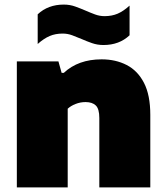

<svg xmlns="http://www.w3.org/2000/svg" viewBox="-20 -818 726 838"><path d="M53.5 0V-550H235L249 -500H258.5Q321.5 -559 423.5 -559Q485 -559 533 -534.2Q581 -509.5 608.5 -456.2Q636 -403 636 -316.5V0H413.5V-303Q413.5 -343 398 -357.8Q382.5 -372.5 353.5 -372.5Q330.5 -372.5 309.8 -364.2Q289 -356 275.5 -343.5V0ZM431.5 -621.5Q405 -621.5 381.5 -629.8Q358 -638 336.5 -647.5Q315.5 -656.5 295.2 -664Q275 -671.5 253.5 -671.5Q222 -671.5 196.8 -660.8Q171.5 -650 144.5 -626V-755.5Q189.5 -798 258.5 -798Q285 -798 308.5 -789.5Q332 -781 354 -771.5Q374.5 -762.5 394.8 -755Q415 -747.5 436.5 -747.5Q468 -747.5 493.2 -758.2Q518.5 -769 545.5 -793.5V-664Q500.5 -621.5 431.5 -621.5Z"/></svg>

Font: Encode Sans SemiExpanded SemiExpanded Black
Style: Regular
Weight: 900
Width: 6
Designer: Multiple Designers
Foundry: Impallari Type
Version: Version 3.000; ttfautohint (v1.8.3) -l 8 -r 50 -G 200 -x 14 